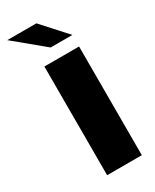

<svg xmlns="http://www.w3.org/2000/svg" viewBox="-213 -672 580 719"><g transform="rotate(-30 77.0 -312.5)"><path d="M25 -470H175V0H25ZM81 -520 -46 -625H80L175 -520Z"/></g></svg>

Font: Smooch Sans Black
Style: Regular
Weight: 900
Designer: Robert E. Leuschke
Foundry: Robert E. Leuschke
Version: Version 1.010; ttfautohint (v1.8.3)